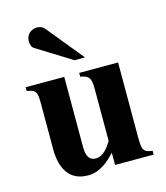

<svg xmlns="http://www.w3.org/2000/svg" viewBox="-112 -825 802 927"><g transform="rotate(-15 289.0 -362.0)"><path d="M293.9 -539.1 120.1 -647Q111.3 -652.3 107.7 -663.1Q104 -673.8 104 -685.1Q104 -696.3 108.2 -706.1Q112.3 -715.8 119.6 -723.1Q127 -730.5 137 -734.6Q147 -738.8 158.2 -738.8Q169.4 -738.8 179.7 -734.6Q189.9 -730.5 195.8 -723.1L346.2 -539.1ZM352.1 0V-61Q340.8 -48.8 326.4 -35.4Q312 -22 294.9 -10.7Q277.8 0.5 257.8 7.8Q237.8 15.1 214.8 15.1Q181.2 15.1 156.2 3.7Q131.3 -7.8 115.2 -29.3Q99.1 -50.8 91.1 -81.3Q83 -111.8 83 -149.9V-380.9Q83 -399.9 81.5 -413.3Q80.1 -426.8 75 -435.3Q69.8 -443.8 59.6 -448.5Q49.3 -453.1 32.2 -455.1V-474.1H225.1V-120.1Q225.1 -90.8 235.6 -72.5Q246.1 -54.2 271 -54.2Q284.7 -54.2 296.6 -60.3Q308.6 -66.4 318.6 -75.9Q328.6 -85.4 336.9 -97.2Q345.2 -108.9 352.1 -120.1V-380.9Q352.1 -399.9 350.1 -413.1Q348.1 -426.3 342.5 -434.6Q336.9 -442.9 326.7 -447.8Q316.4 -452.6 299.8 -455.1V-474.1H494.1V-97.2Q494.1 -73.2 496.1 -58.8Q498 -44.4 503.4 -36.4Q508.8 -28.3 518.8 -24.7Q528.8 -21 544.9 -19V0Z"/></g></svg>

Font: Tai Heritage Pro
Style: Bold
Weight: 700
Designer: Faah Baccam, Walt Agee, Victor Gaultney, Annie Olsen, Eric Hays
Foundry: SIL International
Version: Version 2.600